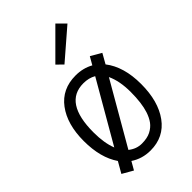

<svg xmlns="http://www.w3.org/2000/svg" viewBox="-238 -853 952 952"><g transform="rotate(-45 237.5 -377.5)"><path d="M205.1 -629.4 349.1 -773.4 391.6 -731 237.3 -597.7ZM86.4 -72.3Q36.6 -144.5 36.6 -261.7Q36.6 -378.9 89.6 -449.7Q142.6 -520.5 237.8 -520.5Q290 -520.5 332 -497.1L355.5 -538.1L411.1 -505.9L381.8 -454.1Q438 -381.8 438 -260.7Q438 -139.6 385 -66.9Q332 5.9 237.8 5.9Q179.7 5.9 133.8 -24.9L109.4 17.6L53.2 -14.6ZM101.1 -257.8Q101.1 -183.6 121.1 -132.3L304.2 -449.2Q275.9 -465.8 237.8 -465.8Q101.1 -465.8 101.1 -257.8ZM162.1 -74.2Q193.8 -48.8 231.7 -48.8Q269.5 -48.8 294.2 -61.5Q318.8 -74.2 333.5 -94.2Q348.1 -114.3 357.4 -142.6Q373.5 -191.9 373.5 -269Q373.5 -346.2 349.1 -397.9Z"/></g></svg>

Font: News Cycle
Style: Regular
Weight: 500
Version: Version 0.5.2